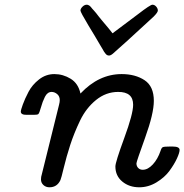

<svg xmlns="http://www.w3.org/2000/svg" viewBox="-20 -794 786 819"><path d="M68.8 -317.9Q68.8 -324.7 77.4 -348.4Q85.9 -372.1 101.6 -402.1Q117.2 -432.1 146.5 -455.1Q175.8 -478 211.9 -478Q249 -478 281.5 -458Q314 -438 323.2 -395Q401.4 -478 499 -478Q557.1 -478 596.7 -451.9Q636.2 -425.8 636.2 -363.8Q636.2 -309.6 599.1 -206.8Q562 -104 562 -97.2Q562 -85 569.6 -77.4Q577.1 -69.8 588.9 -69.8Q610.8 -69.8 631.8 -92.5Q652.8 -115.2 665 -150.9Q668.9 -164.1 675 -166.5Q681.2 -168.9 704.1 -168.9H716.8Q745.6 -168.9 746.1 -154.8Q746.1 -142.6 734.6 -117.7Q723.1 -92.8 702.6 -64.9Q682.1 -37.1 647.5 -16.1Q612.8 4.9 574.2 4.9Q531.2 4.9 501.7 -19.5Q472.2 -43.9 472.2 -84Q472.2 -102.1 510 -205.1Q547.9 -308.1 547.9 -347.2Q547.9 -402.3 483.9 -401.9Q432.1 -401.9 389.6 -367.4Q347.2 -333 321.5 -279.5Q295.9 -226.1 279.5 -175.5Q263.2 -125 252.2 -79.1Q241.2 -33.2 237.8 -25.9Q223.6 4.9 190.9 4.9Q175.8 4.9 165.3 -4.6Q154.8 -14.2 154.8 -28.8Q154.8 -40 158.2 -49.8L231.9 -347.2Q234.9 -358.4 234.9 -367.2Q234.9 -383.3 223.9 -392.6Q212.9 -401.9 200.2 -401.9Q182.1 -401.9 171.6 -380.9Q161.1 -359.9 154.5 -335.4Q147.9 -311 143.1 -307.1Q139.2 -304.2 124 -304.2H94.2Q68.8 -303.7 68.8 -317.9ZM323.2 -749Q323.2 -756.8 331.8 -765.4Q340.3 -773.9 350.1 -773.9Q352.1 -773.9 354 -773.4Q356 -772.9 358.6 -771.5Q361.3 -770 363.3 -768.6Q365.2 -767.1 368.2 -763.4Q371.1 -759.8 373.5 -756.8Q376 -753.9 381.1 -748.5Q386.2 -743.2 390.1 -738Q394 -732.9 400.6 -724.4Q407.2 -715.8 413.1 -709Q452.1 -663.1 460 -651.9Q510.7 -689.9 569.3 -733.9Q621.1 -773.9 630.1 -773.9Q639.2 -773.9 646.2 -765.9Q653.3 -757.8 653.3 -749Q653.3 -741.2 635.3 -723.1Q584.5 -677.2 522 -619.1Q471.2 -573.2 461.7 -565.2Q452.1 -557.1 445.3 -557.1Q441.4 -557.1 437.7 -558.6Q434.1 -560.1 430.2 -564.9Q426.3 -569.8 423.8 -573.5Q421.4 -577.1 416.3 -586.7Q411.1 -596.2 408.2 -600.1Q386.2 -638.2 356.9 -686Q323.2 -742.2 323.2 -749Z"/></svg>

Font: CMU Concrete
Style: BoldItalic
Weight: 700
Italic angle: -14.04°
Version: Version 0.7.0